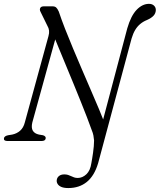

<svg xmlns="http://www.w3.org/2000/svg" viewBox="-23 -733 830 998"><path d="M638.5 -585.5 502.5 -72 523 -88Q510 -122 491 -167Q472 -212 449.5 -264Q427 -316 403.5 -370.8Q380 -425.5 357.2 -479.8Q334.5 -534 315.2 -583.2Q296 -632.5 282.5 -673Q275.5 -688.5 268.8 -694.2Q262 -700 250.5 -700H203Q194 -700 189.2 -695.5Q184.5 -691 184.2 -684.2Q184 -677.5 188.5 -670L223.5 -598.5Q230.5 -587 232 -574Q233.5 -561 229 -545.5L106 -96.5Q99 -69 81.8 -53.8Q64.5 -38.5 40.5 -33.5L19 -30Q9 -28 3.5 -23.8Q-2 -19.5 -2.5 -14Q-3.5 -7 1.2 -3.5Q6 0 16.5 0H192.5Q202 0 207.8 -3.2Q213.5 -6.5 214.5 -13.5Q215.5 -19 212 -23.2Q208.5 -27.5 200.5 -30L179.5 -33.5Q156.5 -38.5 147.5 -53.8Q138.5 -69 145 -96.5L277.5 -577L250 -562.5Q265.5 -524.5 283.5 -480.8Q301.5 -437 321 -390Q340.5 -343 359.8 -296.2Q379 -249.5 396.5 -205.8Q414 -162 428.8 -124Q443.5 -86 453.5 -57.5Q460 -42 462.5 -29Q465 -16 466 -3Q466 11 464.5 27.5Q463 44 460.8 60Q458.5 76 456.2 90.2Q454 104.5 452 114.5Q446.5 153.5 426 172.8Q405.5 192 381 192Q370 192 362 189Q354 186 346.5 182.5Q339 179 330.8 176.2Q322.5 173.5 311.5 173.5Q294 173.5 283.8 181.8Q273.5 190 272 203Q270.5 213.5 276.5 223.2Q282.5 233 296.2 238.8Q310 244.5 332 244.5Q389 244.5 428.2 212.8Q467.5 181 487 115.5L661 -533Q668.5 -558.5 679.5 -577Q690.5 -595.5 705.8 -608.2Q721 -621 741 -629Q764.5 -639.5 775.5 -651.8Q786.5 -664 787 -681Q787 -695 777.2 -704Q767.5 -713 751.5 -713Q717 -713 687.2 -682Q657.5 -651 638.5 -585.5Z"/></svg>

Font: Fraunces Light
Style: Italic
Weight: 300
Italic angle: -16°
Version: Version 1.000;[b76b70a41]